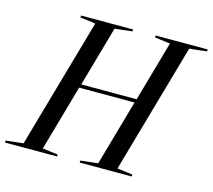

<svg xmlns="http://www.w3.org/2000/svg" viewBox="-146 -822 1045 944"><g transform="rotate(15 377.0 -350.0)"><path d="M-45 0H220V-10L142 -20L237 -355H519L424 -20L335 -10V0H600V-10L522 -20L710 -680L799 -690V-700H534V-690L612 -680L525 -373H243L330 -680L419 -690V-700H154V-690L232 -680L44 -20L-45 -10Z"/></g></svg>

Font: Mazius Display Extra italic
Style: Regular
Weight: 400
Italic angle: -17°
Designer: Alberto Casagrande & Collletttivo
Foundry: Collletttivo
Version: Version 2.000;Glyphs 3.2 (3217)